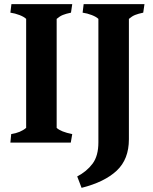

<svg xmlns="http://www.w3.org/2000/svg" viewBox="-20 -687 738 925"><path d="M106 -71V-596Q96 -606 74 -614.5Q52 -623 30 -626L35 -667H328L322 -626Q298 -621 283 -615Q268 -609 253 -596V-71Q273 -52 328 -41L321 0H30L34 -41Q79 -48 106 -71ZM454 -1V-596Q444 -606 422 -614.5Q400 -623 378 -626L383 -667H676L670 -626Q646 -621 631 -615Q616 -609 601 -596V-16Q601 80 542.5 135Q484 190 373 218L352 163Q398 139 426 101.5Q454 64 454 -1Z"/></svg>

Font: Caladea
Style: Bold
Weight: 700
Designer: Carolina Giovagnoli and Andres Torresi
Foundry: Carolina Giovagnoli & Andres Torresi
Version: Version 1.001